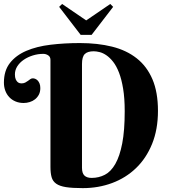

<svg xmlns="http://www.w3.org/2000/svg" viewBox="-20 -950 867 981"><path d="M237.8 -644Q237.8 -659.7 226.3 -667.2Q214.8 -674.8 201.2 -674.8Q173.8 -674.8 147.9 -666.7Q122.1 -658.7 101.6 -644.8Q81.1 -630.9 68.6 -611.6Q56.2 -592.3 56.2 -569.8Q56.2 -554.2 60.3 -544.9Q64.5 -535.6 69.8 -531Q75.2 -526.4 80.8 -525.1Q86.4 -523.9 88.9 -523.9Q101.1 -523.9 108.9 -528.1Q116.7 -532.2 123 -536.9Q129.4 -541.5 135 -545.7Q140.6 -549.8 147.9 -549.8Q153.8 -549.8 160.4 -547.1Q167 -544.4 172.6 -538.6Q178.2 -532.7 182.1 -523.2Q186 -513.7 186 -500Q186 -480.5 178.5 -466.3Q170.9 -452.1 158.9 -442.6Q147 -433.1 131.6 -428.5Q116.2 -423.8 101.1 -423.8Q77.6 -423.8 58.8 -431.9Q40 -439.9 26.9 -454.1Q13.7 -468.3 6.8 -487.3Q0 -506.3 0 -527.8Q0 -588.9 30.8 -628.2Q61.5 -667.5 114.5 -690.2Q167.5 -712.9 238 -721.4Q308.6 -730 388.2 -730Q479 -730 552.5 -711.7Q626 -693.4 678.2 -652.3Q730.5 -611.3 758.8 -545.2Q787.1 -479 787.1 -383.8Q787.1 -288.6 757.1 -214.8Q727.1 -141.1 675 -91.1Q623 -41 553 -14.9Q482.9 11.2 402.8 11.2Q349.6 11.2 317.1 6.1Q284.7 1 267.1 -11.5Q249.5 -23.9 243.7 -44.7Q237.8 -65.4 237.8 -97.2ZM398.9 -92.8Q398.9 -64.9 411.4 -53Q423.8 -41 448.2 -41Q484.9 -41 515.9 -57.1Q546.9 -73.2 569.3 -112.5Q591.8 -151.9 604.5 -217.3Q617.2 -282.7 617.2 -381.8Q617.2 -448.2 609.1 -496.8Q601.1 -545.4 587.9 -579.3Q574.7 -613.3 557.9 -634.5Q541 -655.8 523.4 -667.7Q505.9 -679.7 489 -683.8Q472.2 -688 459 -688Q427.2 -688 413.1 -673.8Q398.9 -659.7 398.9 -623ZM392.1 -772 282.2 -915 297.4 -929.7 420.4 -845.7 543.5 -929.7 558.1 -915 448.2 -772Z"/></svg>

Font: Berkshire Swash
Style: Regular
Weight: 400
Designer: Astigmatic (AOETI)
Foundry: Astigmatic (AOETI)
Version: Version 1.001